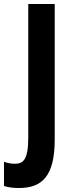

<svg xmlns="http://www.w3.org/2000/svg" viewBox="-72 -734 366 965"><path d="M23 211C138 211 203 153 203 -32V-714H70V-42C70 70 44 89 3 89C-18 89 -36 85 -52 79V201C-29 208 -3 211 23 211Z"/></svg>

Font: Noto Sans Kannada ExtraCondensed
Style: Bold
Weight: 700
Width: 2
Designer: Jelle Bosma - Monotype Design Team
Foundry: Monotype Imaging Inc.
Version: Version 2.005